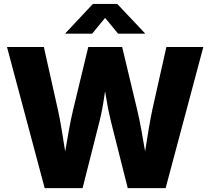

<svg xmlns="http://www.w3.org/2000/svg" viewBox="-20 -970 1084 990"><path d="M210.4 0 16.1 -727.5H206.1L278.3 -405.3Q289.1 -356.4 297.9 -302Q306.6 -247.6 315.4 -193.4Q324.2 -139.2 332.5 -89.4H298.3Q307.6 -139.2 316.9 -193.4Q326.2 -247.6 335.9 -302Q345.7 -356.4 357.4 -405.3L435.1 -727.5H609.9L687 -405.3Q698.7 -356.4 708.5 -302Q718.3 -247.6 727.5 -193.4Q736.8 -139.2 746.6 -89.4H711.4Q720.2 -139.2 728.8 -193.4Q737.3 -247.6 746.3 -302Q755.4 -356.4 765.6 -405.3L837.9 -727.5H1028.3L834 0H638.7L551.3 -346.7Q536.6 -406.2 525.4 -478Q514.2 -549.8 499 -627.4H544.9Q528.3 -550.3 518.6 -479Q508.8 -407.7 493.7 -346.7L405.8 0ZM455.1 -796.4H317.4V-798.8L459 -949.7H584.5L727.1 -798.8V-796.4H588.9L522 -877.9Z"/></svg>

Font: Inter 20pt ExtraBold
Style: Regular
Weight: 800
Version: Version 4.001;git-66647c0bb